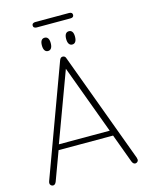

<svg xmlns="http://www.w3.org/2000/svg" viewBox="-122 -881 733 963"><g transform="rotate(-15 245.0 -399.5)"><path d="M387 -156 442 -7Q448 8 459 8Q465 8 470 3.5Q475 -1 475 -7Q475 -10 473 -18L262 -589Q260 -597 255.5 -600.5Q251 -604 245 -604Q239 -604 235 -600.5Q231 -597 228 -589L18 -18Q17 -15 16.5 -12.5Q16 -10 16 -8Q16 -1 21 3.5Q26 8 32 8Q43 8 49 -7L104 -156ZM377 -184H113L245 -541ZM182 -719Q171 -719 165 -710.5Q159 -702 159 -685Q159 -668 165 -659Q171 -650 182 -650Q193 -650 199 -659Q205 -668 205 -685Q205 -702 199 -710.5Q193 -719 182 -719ZM308 -719Q297 -719 291 -710.5Q285 -702 285 -685Q285 -668 291 -659Q297 -650 308 -650Q319 -650 325 -659Q331 -668 331 -685Q331 -702 325 -710.5Q319 -719 308 -719ZM157 -807Q150 -807 145 -803.5Q140 -800 140 -793Q140 -786 145 -782.5Q150 -779 157 -779H333Q341 -779 345.5 -782.5Q350 -786 350 -793Q350 -800 345.5 -803.5Q341 -807 333 -807Z"/></g></svg>

Font: Beiruti ExtraLight
Style: Regular
Weight: 250
Designer: Arlette Boutros
Foundry: Boutros
Version: Version 1.41